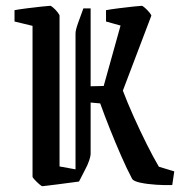

<svg xmlns="http://www.w3.org/2000/svg" viewBox="-20 -632 620 661"><path d="M435 -16Q417 -50 397.5 -94.5Q378 -139 359 -186.5Q340 -234 325 -276L292 -279V-101Q292 -95 287 -79.5Q282 -64 271 -44L252 -7Q242 -6 221.5 -3Q201 0 180 2.5Q159 5 143.5 7Q128 9 126 9Q123 9 115 2Q107 -5 99.5 -13Q92 -21 92 -24V-543L30 -558V-597Q46 -600 73.5 -603.5Q101 -607 125 -609.5Q149 -612 153 -612Q156 -612 164 -605Q172 -598 178.5 -589.5Q185 -581 185 -578V-59L240 -49V-517Q240 -528 248.5 -552Q257 -576 267 -603H292V-335L337 -336L395 -544L345 -558V-597Q361 -600 388.5 -603.5Q416 -607 440 -609.5Q464 -612 468 -612Q471 -612 479 -605Q487 -598 494 -589.5Q501 -581 501 -578L403 -320Q418 -280 440 -231Q462 -182 485 -136Q508 -90 527 -58L580 -42L573 5Q549 6 518 4Q487 2 463.5 -3Q440 -8 435 -16Z"/></svg>

Font: Grenze Gotisch
Style: Regular
Weight: 400
Designer: Renata Polastri
Foundry: Omnibus-Type
Version: Version 1.001